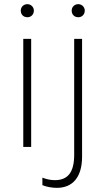

<svg xmlns="http://www.w3.org/2000/svg" viewBox="-20 -707 507 924"><path d="M112 -624C129 -624 143 -637 143 -656C143 -673 129 -687 112 -687C93 -687 80 -673 80 -656C80 -637 93 -624 112 -624ZM357 -624C374 -624 388 -637 388 -656C388 -673 374 -687 357 -687C338 -687 325 -673 325 -656C325 -637 338 -624 357 -624ZM92 0H130V-520H92ZM254 197C330 197 375 145 375 47V-520H337V38C337 123 306 160 244 160C223 160 202 155 184 148V184C205 193 232 197 254 197Z"/></svg>

Font: Fixel Text ExtraLight
Style: Regular
Weight: 200
Width: 4
Designer: AlfaBravo + MacPaw
Foundry: Kyrylo Tkachov, Marchela Mozhyna, Serhii Makarenko, Maria Weinstein, Zakhar Kryvoshyya
Version: Version 1.211